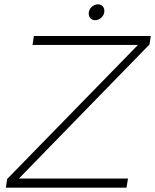

<svg xmlns="http://www.w3.org/2000/svg" viewBox="-20 -865 715 885"><path d="M675 -699 669 -660 67 -42H570L563 0H7L13 -40L616 -658H130L136 -699ZM461 -815Q461 -797 448 -784.5Q435 -772 418 -772Q405 -772 397 -780.5Q389 -789 389 -803Q389 -820 402 -832.5Q415 -845 432 -845Q445 -845 453 -836.5Q461 -828 461 -815Z"/></svg>

Font: Gontserrat ExtraLight
Style: Italic
Weight: 275
Italic angle: -11.3°
Designer: Julieta Ulanovsky
Foundry: Julieta Ulanovsky
Version: Version 6.001